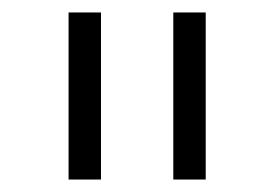

<svg xmlns="http://www.w3.org/2000/svg" viewBox="-20 -760 440 308"><path d="M90 -472V-740H142V-472ZM258 -472V-740H310V-472Z"/></svg>

Font: IBM Plex Sans KR Light
Style: Regular
Weight: 300
Designer: Mike Abbink; Paul van der Laan; Pieter van Rosmalen; Wujin Sim; Chorong Kim; Dohee Lee;
Foundry: Sandoll Inc.
Version: Version 1.001